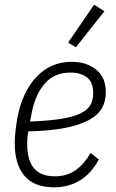

<svg xmlns="http://www.w3.org/2000/svg" viewBox="-20 -788 497 820"><path d="M211 12Q126 12 84.5 -37Q43 -86 43 -175Q43 -201 46.5 -231.5Q50 -262 55 -289Q77 -399 137.5 -461.5Q198 -524 286 -524Q349 -524 390.5 -491Q432 -458 432 -393Q432 -356 415.5 -326.5Q399 -297 360 -275.5Q321 -254 257.5 -241.5Q194 -229 101 -227Q98 -212 97 -198.5Q96 -185 96 -176Q96 -103 125.5 -69Q155 -35 214 -35Q267 -35 304 -62Q341 -89 367 -135L402 -107Q370 -47 321.5 -17.5Q273 12 211 12ZM281 -478Q213 -478 172.5 -432.5Q132 -387 116 -309L108 -269Q189 -272 241.5 -280.5Q294 -289 324.5 -304Q355 -319 366.5 -340.5Q378 -362 378 -390Q378 -437 351.5 -457.5Q325 -478 281 -478ZM304 -586 271 -606 382 -768 426 -740Z"/></svg>

Font: IBM Plex Sans Condensed Light
Style: Italic
Weight: 300
Width: 3
Italic angle: -11°
Designer: Mike Abbink, Paul van der Laan, Pieter van Rosmalen
Foundry: Bold Monday
Version: Version 1.3